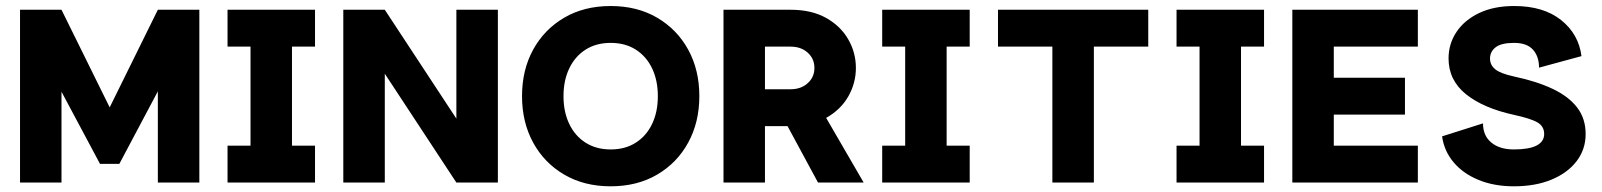

<svg xmlns="http://www.w3.org/2000/svg" viewBox="-20 -619 5431 651"><path d="M351.9 -254.9 515.2 -585.9 595.2 -460 384.7 -63.5H319L104.8 -464.8L188.5 -585.9ZM655.9 -585.9V0H515.2V-585.9ZM47.9 -585.9H188.5V0H47.9Z M751.5 -585.9V-460.9H829.4V-125H751.5V0H1048.1V-125H970V-460.9H1048.1V-585.9Z M1284.7 -585.9H1144V0H1284.7V-369.1L1527.4 0H1668.1V-585.9H1527.4V-216.8Z M2050.6 -112.3Q2001.4 -112.3 1965.4 -135.3Q1929.5 -158.2 1910.1 -198.9Q1890.6 -239.6 1890.6 -293Q1890.6 -346.3 1910.1 -387Q1929.5 -427.7 1965.4 -450.7Q2001.4 -473.6 2050.6 -473.6Q2100 -473.6 2135.8 -450.7Q2171.7 -427.7 2191.1 -387Q2210.5 -346.3 2210.5 -293Q2210.5 -239.6 2191.1 -198.9Q2171.7 -158.2 2135.8 -135.3Q2100 -112.3 2050.6 -112.3ZM2050.6 -598.6Q1960.8 -598.6 1893.2 -559.1Q1825.5 -519.5 1787.7 -450.7Q1750 -381.8 1750 -293Q1750 -204.6 1787.7 -135.5Q1825.5 -66.4 1893.2 -26.9Q1960.8 12.7 2050.6 12.7Q2140.3 12.7 2208 -26.9Q2275.7 -66.4 2313.4 -135.5Q2351.2 -204.6 2351.2 -293Q2351.2 -381.8 2313.4 -450.7Q2275.7 -519.5 2208 -559.1Q2140.3 -598.6 2050.6 -598.6Z M2622.8 -242.2 2742.4 -286.1 2908.4 0H2753.6ZM2573.7 -460.9V-316.4H2660.7Q2696 -316.4 2718.7 -337Q2741.4 -357.5 2741.4 -388.7Q2741.4 -419.8 2718.7 -440.4Q2696 -460.9 2660.7 -460.9ZM2433.1 0V-585.9H2660.7Q2731.6 -585.9 2781.1 -558.2Q2830.5 -530.4 2856.2 -485.4Q2882 -440.5 2882 -388.7Q2882 -337.1 2856.2 -292Q2830.5 -247 2781.1 -219.2Q2731.6 -191.4 2660.7 -191.4H2573.7V0Z M2971.2 -585.9V-460.9H3049.1V-125H2971.2V0H3267.9V-125H3189.7V-460.9H3267.9V-585.9Z M3688.9 0V-460.9H3873.3V-585.9H3363.8V-460.9H3548.2V0Z M3969.2 -585.9V-460.9H4047.2V-125H3969.2V0H4265.9V-125H4187.8V-460.9H4265.9V-585.9Z M4743.7 -355.5H4502.4V-460.9H4787.4V-585.9H4361.8V0H4787.4V-125H4502.4V-230.5H4743.7Z M5114 -473.6Q5156.8 -473.6 5177.6 -450.7Q5198.3 -427.8 5198.3 -389.6L5342.2 -428.7Q5332.7 -503.4 5273.1 -551Q5213.5 -598.6 5113.8 -598.6Q5044.9 -598.6 4995 -574.7Q4945.1 -550.8 4918.3 -510.5Q4891.5 -470.2 4891.5 -420.9Q4891.5 -347.2 4950.5 -299.6Q5009.6 -252.1 5114 -229.4Q5171.4 -216.9 5193.6 -203.6Q5215.7 -190.3 5215.7 -164.6Q5215.7 -138.8 5189.9 -125.5Q5164.1 -112.3 5113 -112.3Q5064.6 -112.3 5036.4 -135.7Q5008.3 -159.1 5008.3 -200.7L4869.6 -156.7Q4876.4 -106.9 4908.7 -68.6Q4941 -30.3 4993.6 -8.8Q5046.1 12.7 5113 12.7Q5186 12.7 5240.7 -10Q5295.4 -32.7 5325.9 -72.8Q5356.3 -112.8 5356.3 -164.6Q5356.3 -216.8 5327.7 -254.3Q5299 -291.8 5244.9 -317.5Q5190.8 -343.2 5114 -359.5Q5067.4 -369.7 5049.8 -384.1Q5032.1 -398.4 5032.1 -420.9Q5032.1 -443.8 5051.2 -458.7Q5070.2 -473.6 5114 -473.6Z"/></svg>

Font: Giphurs SC
Style: Regular
Weight: 400
Version: Version 0.920